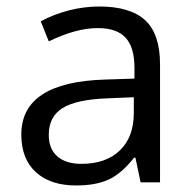

<svg xmlns="http://www.w3.org/2000/svg" viewBox="-20 -564 596 594"><path d="M415 0 398.9 -76.2H395Q355 -25.9 315.2 -8.1Q275.4 9.8 215.8 9.8Q136.2 9.8 91.1 -31.2Q45.9 -72.3 45.9 -147.9Q45.9 -310.1 305.2 -317.9L396 -320.8V-354Q396 -417 368.9 -447Q341.8 -477.1 282.2 -477.1Q215.3 -477.1 130.9 -436L106 -498Q145.5 -519.5 192.6 -531.7Q239.7 -543.9 287.1 -543.9Q382.8 -543.9 429 -501.5Q475.1 -459 475.1 -365.2V0ZM231.9 -57.1Q307.6 -57.1 350.8 -98.6Q394 -140.1 394 -214.8V-263.2L313 -259.8Q216.3 -256.3 173.6 -229.7Q130.9 -203.1 130.9 -147Q130.9 -103 157.5 -80.1Q184.1 -57.1 231.9 -57.1Z"/></svg>

Font: f04920746
Style: Regular
Weight: 400
Foundry: Ascender Corporation
Version: Version 1.10